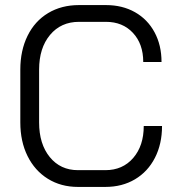

<svg xmlns="http://www.w3.org/2000/svg" viewBox="-20 -728 700 756"><path d="M60 -246V-454Q60 -529 88.5 -587Q117 -645 169.5 -676.5Q222 -708 291 -708H397Q462 -708 511.5 -680Q561 -652 588.5 -601Q616 -550 616 -484H544Q544 -555 503.5 -598.5Q463 -642 397 -642H291Q220 -642 177 -590.5Q134 -539 134 -454V-246Q134 -161 176 -109.5Q218 -58 287 -58H395Q463 -58 504.5 -106Q546 -154 546 -232H618Q618 -161 590 -106.5Q562 -52 511.5 -22Q461 8 395 8H287Q220 8 168.5 -24Q117 -56 88.5 -113.5Q60 -171 60 -246Z"/></svg>

Font: Bai Jamjuree
Style: Regular
Weight: 400
Designer: Katatrad Aksorn Co.,Ltd.
Foundry: Cadson Demak Co.,Ltd.
Version: Version 1.000; ttfautohint (v1.6)